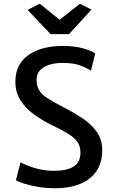

<svg xmlns="http://www.w3.org/2000/svg" viewBox="-20 -996 605 1024"><path d="M275.5 8Q227 8 183.8 0.8Q140.5 -6.5 109.5 -16.5Q78.5 -26.5 65 -35L89.5 -130.5Q118 -114 166.8 -99.5Q215.5 -85 268.5 -85Q337 -85 373 -108Q409 -131 409 -183Q409 -218 391 -241.8Q373 -265.5 337.2 -286.5Q301.5 -307.5 248 -333Q202.5 -355.5 159.8 -387Q117 -418.5 89.5 -461Q62 -503.5 62 -558.5Q62 -612.5 83.2 -649.2Q104.5 -686 140.5 -708.5Q176.5 -731 220.8 -741Q265 -751 311.5 -751Q379.5 -751 424 -737.8Q468.5 -724.5 488 -711.5L465 -619Q439.5 -635 405.2 -647.8Q371 -660.5 311.5 -660.5Q275 -660.5 244 -651Q213 -641.5 194 -622Q175 -602.5 175 -572Q175 -537.5 189.2 -514.2Q203.5 -491 235.5 -470.8Q267.5 -450.5 319.5 -423.5Q369.5 -398 416.5 -367.5Q463.5 -337 494.2 -295.5Q525 -254 525 -195Q525 -127 493.2 -81.8Q461.5 -36.5 405.2 -14.2Q349 8 275.5 8ZM250 -814 127 -943.5 192.5 -976 298 -890.5 406 -976 468 -945 348 -814Z"/></svg>

Font: Merriweather Sans
Style: Regular
Weight: 400
Designer: Eben Sorkin
Foundry: Eben Sorkin
Version: Version 1.008; ttfautohint (v1.7.19-72a1) -l 8 -r 50 -G 200 